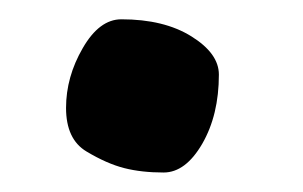

<svg xmlns="http://www.w3.org/2000/svg" viewBox="-20 -169 316 200"><path d="M106.4 -148.9Q150.9 -148.9 179.4 -131.1Q208 -113.3 208 -91.3Q208 -49.3 190.7 -19.3Q173.3 10.7 150.4 10.7Q127.4 10.7 109.4 6.1Q91.3 1.5 70.1 -11.2Q48.8 -23.9 48.8 -56.6Q48.8 -88.9 66.2 -118.9Q83.5 -148.9 106.4 -148.9Z"/></svg>

Font: NoticiaText-Bold
Style: Bold
Weight: 700
Designer: JM Sole
Foundry: JM Sole
Version: Version 1.003